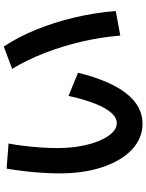

<svg xmlns="http://www.w3.org/2000/svg" viewBox="104 -863 792 1040"><g transform="rotate(-90 500.0 -343.0)"><path d="M350 33Q290 33 240.8 0.1Q191.7 -32.7 155.7 -92.9Q119.7 -153 100.2 -234.9Q80.7 -316.7 80.7 -415.4Q80.7 -456.7 83.9 -507.3Q87 -558 93 -609Q99 -660 106.7 -703.3L242.6 -692.7Q235.9 -658.3 230.1 -611.8Q224.3 -565.3 221.1 -517Q217.9 -468.7 217.9 -428.7Q217.9 -361.7 228.5 -303.2Q239 -244.6 257.8 -200.3Q276.6 -156 301 -131.1Q325.3 -106.3 352.7 -106.3Q382.3 -106.3 408.8 -136Q435.4 -165.6 458.5 -224.1Q481.7 -282.6 500.7 -367.7L626 -316.4Q583 -142.4 513.8 -54.7Q444.7 33 350 33ZM827.4 -87.4Q818.4 -195 793.9 -299.4Q769.4 -403.7 732.2 -498.8Q695 -594 647 -673.3L768 -718.6Q821 -638.3 860.1 -541.5Q899.3 -444.7 925 -336.7Q950.6 -228.7 960.6 -112Z"/></g></svg>

Font: M PLUS 2 Thin
Style: Regular
Weight: 100
Designer: Coji Morishita
Foundry: UNDERFOREST DESIGN
Version: Version 1.001